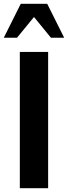

<svg xmlns="http://www.w3.org/2000/svg" viewBox="-35 -997 360 1017"><path d="M70 0H220V-722H70ZM-15 -797H55L145 -907L235 -797H305L215 -977H75Z"/></svg>

Font: Perun
Style: Bold
Weight: 700
Foundry: Copyright (c) Stefan Peev, Context Ltd, 2016
Version: Version 1.089